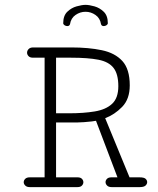

<svg xmlns="http://www.w3.org/2000/svg" viewBox="-20 -766 645 786"><path d="M255.4 -659.2Q249.5 -659.2 244.1 -662.8Q238.8 -666.5 238.8 -670.9Q238.8 -701.7 255.4 -717.8Q272 -733.9 293.7 -740Q315.4 -746.1 330.1 -746.1Q345.2 -746.1 366.7 -740Q388.2 -733.9 404.8 -717.8Q421.4 -701.7 421.4 -670.9Q421.4 -666.5 416 -662.8Q410.6 -659.2 404.8 -659.2Q396 -659.2 393.6 -667Q389.6 -691.9 370.8 -704.8Q352.1 -717.8 330.1 -717.8Q308.1 -717.8 289.3 -704.8Q270.5 -691.9 266.6 -667Q264.2 -659.2 255.4 -659.2ZM102.1 0Q89.8 0 83.5 -6.3Q77.1 -12.7 77.1 -20Q77.1 -27.8 83.3 -33.9Q89.4 -40 101.6 -40H162.6V-529.8H115.2Q103 -529.8 96.9 -536.1Q90.8 -542.5 90.8 -550.3Q90.8 -558.6 97.2 -565.2Q103.5 -571.8 115.7 -571.8H272Q342.8 -571.8 396.7 -560.5Q450.7 -549.3 481 -516.1Q511.2 -482.9 511.2 -416.5Q511.2 -360.4 480 -328.4Q448.7 -296.4 410.6 -282.2L510.3 -40H551.3Q569.8 -40 576.2 -33.9Q582.5 -27.8 582.5 -20.5Q582.5 -12.7 575.7 -6.3Q568.8 0 551.8 0H437Q424.8 0 418.5 -6.3Q412.1 -12.7 412.1 -20.5Q412.1 -27.8 418 -33.9Q423.8 -40 436 -40H460.9L373 -271.5Q369.6 -270.5 355.2 -268.8Q340.8 -267.1 323.7 -265.9Q306.6 -264.6 294.9 -264.6H209.5V-40H297.4Q309.6 -40 315.4 -33.9Q321.3 -27.8 321.3 -20Q321.3 -12.7 315.4 -6.3Q309.6 0 296.9 0ZM209.5 -302.2H261.7Q322.3 -302.2 367.9 -309.8Q413.6 -317.4 439 -341.1Q464.4 -364.7 464.4 -413.1Q464.4 -462.9 444.8 -488Q425.3 -513.2 382.8 -521.5Q340.3 -529.8 271.5 -529.8H209.5Z"/></svg>

Font: Cutive Mono
Style: Regular
Weight: 400
Designer: Vernon Adams
Foundry: Vernon Adams
Version: Version 1.110; ttfautohint (v1.8.4.7-5d5b)